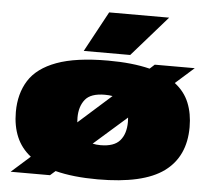

<svg xmlns="http://www.w3.org/2000/svg" viewBox="-55 -849 1002 918"><g transform="rotate(5 446.0 -390.0)"><path d="M29 10 119 -70Q73 -106 51 -158Q29 -210 29 -277Q29 -365 69 -428.5Q109 -492 201 -526Q293 -560 447 -560Q564 -560 648 -539L671 -560H863L774 -481Q821 -445 842 -393.5Q863 -342 863 -277Q863 -135 763.5 -62.5Q664 10 447 10Q328 10 243 -12L218 10ZM325 -276Q325 -264 326 -253L483 -393Q466 -396 446 -396Q378 -396 351.5 -362.5Q325 -329 325 -276ZM446 -154Q511 -154 539 -186.5Q567 -219 567 -276Q567 -287 566 -297L408 -158Q425 -154 446 -154ZM327 -596 432 -790H720L550 -596Z"/></g></svg>

Font: Georama ExtraExtended Black
Style: Regular
Weight: 900
Width: 8
Designer: Jean-Baptiste Levee
Foundry: Production Type
Version: Version 1.000